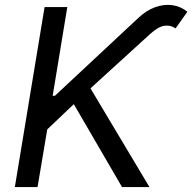

<svg xmlns="http://www.w3.org/2000/svg" viewBox="-20 -756 777 776"><path d="M40 0 160.2 -727.5H252L192.9 -368.7H201.7L539.1 -683.6Q571.8 -714.4 607.4 -727.1Q643.1 -739.7 676.5 -735.1Q710 -730.5 737.3 -708.5L689.5 -641.1Q669.9 -655.3 644.8 -651.9Q619.6 -648.4 587.4 -619.1L345.7 -398.9L584 0H473.1L278.3 -335L170.9 -232.9L131.8 0Z"/></svg>

Font: Inter 18pt
Style: Italic
Weight: 400
Italic angle: -9.3988°
Designer: Rasmus Andersson
Foundry: rsms
Version: Version 4.001;git-66647c0bb